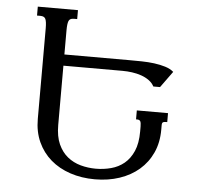

<svg xmlns="http://www.w3.org/2000/svg" viewBox="-52 -770 877 835"><g transform="rotate(5 386.5 -352.5)"><path d="M661.1 -229.5Q661.1 -173.3 640.9 -128.9Q620.6 -84.5 584.7 -53.5Q548.8 -22.5 499.5 -5.9Q450.2 10.7 392.1 10.7Q333.5 10.7 283.9 -5.9Q234.4 -22.5 198.5 -53.5Q162.6 -84.5 142.3 -128.9Q122.1 -173.3 122.1 -229.5V-624.5Q122.1 -653.8 116.9 -665.3Q111.8 -676.8 94.2 -676.8H79.6V-715.8H254.9V-676.8H240.2Q222.7 -676.8 217.8 -664.8Q212.9 -652.8 212.9 -624V-518.6H493.7Q521.5 -518.6 550.3 -518.1Q579.1 -517.6 605.5 -514.2Q631.8 -510.7 654.1 -503.9Q676.3 -497.1 690.9 -484.4L639.6 -413.6H610.4Q602.1 -429.2 587.2 -439.9Q572.3 -450.7 553.2 -457.3Q534.2 -463.9 512.9 -466.8Q491.7 -469.7 471.2 -469.7H212.9V-210.9Q212.9 -160.6 228 -127.2Q243.2 -93.8 268.3 -73.5Q293.5 -53.2 325.7 -44.4Q357.9 -35.6 392.1 -35.6Q426.3 -35.6 458.5 -44.2Q490.7 -52.7 515.6 -73.2Q540.5 -93.8 555.4 -127.9Q570.3 -162.1 570.3 -213.4V-234.9Q570.3 -252 566.7 -258.3Q563 -264.6 552.7 -264.6H547.9V-303.7H684.1V-264.6H679.2Q668.9 -264.6 665 -261.5Q661.1 -258.3 661.1 -251Z"/></g></svg>

Font: Arian AMU Serif
Style: Regular
Weight: 400
Designer: Ruben Hakobyan (Tarumian)
Foundry: Ruben Hakobyan (Tarumian)
Version: Version 1.002